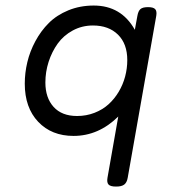

<svg xmlns="http://www.w3.org/2000/svg" viewBox="-20 -482 640 696"><path d="M69.8 -178.7Q69.8 -91.8 118.4 -40.5Q167 10.7 246.6 10.7Q337.4 10.7 408.7 -59.6L369.6 162.6Q366.7 179.7 373.5 187Q380.4 194.3 400.4 194.3H401.4Q420.9 194.3 430.4 187Q439.9 179.7 442.9 162.6L546.4 -424.3Q549.3 -441.4 542.7 -448.7Q536.1 -456.1 517.1 -456.1H516.1Q497.1 -456.1 489 -449Q481 -441.9 478 -424.3L468.8 -374Q419.4 -461.9 319.8 -461.9Q270 -461.9 227.8 -444.6Q185.5 -427.2 157 -398.7Q128.4 -370.1 108.4 -333Q88.4 -295.9 79.1 -256.8Q69.8 -217.8 69.8 -178.7ZM441.4 -264.2Q441.4 -233.9 433.6 -204.6Q425.8 -175.3 410.4 -149.4Q395 -123.5 373.5 -104Q352.1 -84.5 322.5 -73Q293 -61.5 259.3 -61.5Q204.1 -61.5 174.3 -94.5Q144.5 -127.4 144.5 -183.1Q144.5 -221.2 156.2 -257.8Q168 -294.4 189.2 -324Q210.4 -353.5 243.9 -371.6Q277.3 -389.6 316.9 -389.6Q374 -389.6 407.7 -356.4Q441.4 -323.2 441.4 -264.2Z"/></svg>

Font: Courier Prime Code
Style: Italic
Weight: 400
Italic angle: -10°
Designer: Alan Dague-Greene
Foundry: Quote-Unquote Apps
Version: Version 3.18